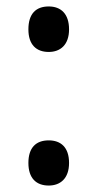

<svg xmlns="http://www.w3.org/2000/svg" viewBox="-20 -563 301 595"><path d="M131 -402C167 -402 194 -424 194 -472C194 -520 169 -543 131 -543C91 -543 68 -520 68 -472C68 -425 92 -402 131 -402ZM131 12C167 12 194 -10 194 -58C194 -107 168 -128 131 -128C91 -128 68 -105 68 -58C68 -11 92 12 131 12Z"/></svg>

Font: Noto Sans Tamil Condensed Medium
Style: Regular
Weight: 500
Width: 3
Designer: Jelle Bosma - Monotype Design Team
Foundry: Monotype Imaging Inc.
Version: Version 2.004